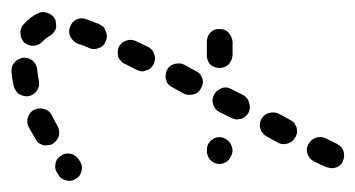

<svg xmlns="http://www.w3.org/2000/svg" viewBox="-163 -435 622 336"><g transform="rotate(90 148.0 -267.0)"><path d="M145 10Q147 6 148 2Q149 -3 148 -7Q146 -16 138 -21Q130 -26 121 -24Q111 -22 101 -21Q92 -20 86 -13Q80 -5 81 4Q82 8 84 12Q86 16 90 19Q93 22 97 23Q102 24 106 24Q118 23 131 20Q135 19 139 16Q143 14 145 10ZM39 8Q44 8 48 6Q52 4 55 1Q61 -7 60 -16Q59 -25 52 -31Q47 -36 44 -41Q42 -45 39 -48Q36 -51 32 -53Q28 -55 23 -54Q19 -54 15 -53Q6 -49 3 -40Q-1 -31 3 -23Q10 -8 23 3Q26 6 30 7Q35 9 39 8ZM234 -31Q235 -36 234 -40Q234 -44 232 -48Q227 -56 218 -59Q209 -61 201 -57Q191 -51 182 -47Q173 -42 171 -34Q168 -25 172 -16Q176 -8 185 -5Q194 -2 202 -6Q212 -12 223 -18Q227 -20 230 -23Q232 -27 234 -31ZM296 -73Q297 -77 296 -82Q295 -86 292 -90Q290 -94 286 -96Q282 -98 278 -99Q274 -100 269 -99Q265 -98 261 -95L258 -93Q251 -88 249 -79Q247 -70 253 -62Q258 -54 267 -53Q276 -51 284 -57L287 -59Q291 -61 293 -65Q295 -69 296 -73ZM26 -79Q31 -77 35 -77Q40 -77 44 -79Q48 -81 51 -84Q54 -87 56 -91Q59 -101 64 -112Q68 -120 64 -129Q61 -138 52 -141Q48 -143 43 -143Q39 -143 35 -141Q31 -140 27 -137Q24 -133 22 -129Q18 -118 14 -108Q10 -99 14 -90Q18 -82 26 -79ZM62 -164Q66 -162 71 -162Q75 -162 80 -163Q84 -165 87 -168Q91 -171 92 -175L102 -195Q104 -199 105 -204Q105 -208 103 -212Q102 -217 99 -220Q96 -223 92 -225Q83 -229 75 -226Q66 -223 62 -215L52 -194Q48 -186 51 -177Q54 -168 62 -164ZM92 -261Q93 -257 96 -253Q99 -250 103 -248Q107 -246 112 -246Q116 -245 120 -247Q125 -248 128 -251Q131 -254 133 -258L144 -278Q146 -282 146 -287Q146 -291 145 -295Q144 -299 141 -303Q138 -306 134 -308Q126 -313 117 -310Q108 -307 104 -298L93 -278Q91 -274 91 -270Q91 -265 92 -261ZM31 -340Q30 -349 37 -356Q44 -362 53 -363H77Q86 -362 93 -356Q99 -349 99 -340Q99 -331 93 -324Q86 -318 77 -318H53Q44 -318 37 -324Q30 -331 31 -340ZM267 -340Q267 -349 260 -356Q253 -362 244 -363H243Q233 -362 227 -356Q220 -349 220 -340Q220 -331 227 -324Q233 -318 243 -318H244Q253 -318 260 -324Q267 -331 267 -340ZM134 -344Q136 -340 139 -336Q141 -333 145 -331Q154 -326 163 -329Q172 -332 176 -340L186 -360Q188 -364 189 -369Q189 -373 188 -378Q187 -382 184 -385Q181 -389 177 -391Q169 -395 160 -392Q151 -390 146 -381L136 -361Q134 -357 133 -353Q133 -348 134 -344ZM189 -413Q193 -411 197 -411Q201 -410 206 -412Q210 -413 213 -416Q217 -419 219 -423L230 -443Q234 -451 231 -460Q228 -469 220 -473Q216 -475 212 -476Q207 -476 203 -475Q199 -473 195 -471Q192 -468 190 -464L179 -444Q175 -435 178 -426Q180 -418 189 -413ZM232 -496Q240 -491 249 -494Q258 -497 262 -505Q269 -518 272 -526Q274 -531 274 -535Q275 -539 273 -544Q272 -548 269 -551Q266 -555 262 -556Q253 -560 244 -557Q236 -554 232 -546Q228 -538 222 -526Q218 -517 221 -509Q224 -500 232 -496Z"/></g></svg>

Font: FRB American Cursive Guidelines Dashed Extrabold
Style: Bold Italic
Weight: 800
Italic angle: -25°
Version: Version 2.0;Modular Font Editor K font №1